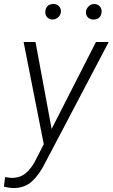

<svg xmlns="http://www.w3.org/2000/svg" viewBox="-63 -742 573 977"><path d="M209 -721.7Q225.1 -721.7 236.1 -711.2Q247.1 -700.7 247.1 -684.6Q247.1 -668 234.6 -655.5Q222.2 -643.1 205.1 -642.6Q188.5 -642.6 177.5 -653.8Q166.5 -665 167.5 -682.1Q170.4 -721.2 209 -721.7ZM416 -721.7Q433.1 -721.7 444.1 -710.2Q455.1 -698.7 454.1 -681.6Q451.2 -643.6 412.1 -642.6Q396 -642.6 385.3 -652.6Q374.5 -662.6 374.5 -678.7Q374.5 -695.8 386.7 -708.5Q398.9 -721.2 416 -721.7ZM167.5 85.4Q138.7 144.5 100.8 179.7Q63 214.8 6.8 214.8Q-16.1 214.8 -43 207.5L-37.1 159.2L-7.8 163.1Q37.6 164.6 67.9 139.4Q98.1 114.3 121.1 67.4L159.7 -8.3L57.1 -528.3H117.7L199.7 -85.9L425.3 -528.3H490.2Z"/></svg>

Font: Mardoto Light
Style: Italic
Weight: 300
Italic angle: -12°
Designer: Christian Robertson, Vahan Hovhannisyan
Foundry: Google
Version: Version 1.000